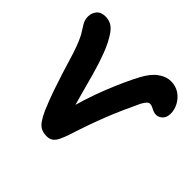

<svg xmlns="http://www.w3.org/2000/svg" viewBox="-176 -900 1098 1098"><g transform="rotate(45 373.5 -351.0)"><path d="M336 12Q310 12 291.5 3Q273 -6 258 -27Q243 -48 226 -85Q199 -149 180 -204.5Q161 -260 146 -307.5Q131 -355 119 -395.5Q107 -436 94 -471.5Q81 -507 65 -538Q49 -565 34 -588Q19 -611 19 -640Q19 -668 36.5 -689.5Q54 -711 91 -711Q114 -711 135.5 -700.5Q157 -690 177 -661Q206 -619 229.5 -557.5Q253 -496 272 -427.5Q291 -359 308.5 -293.5Q326 -228 343 -179L307 -158Q322 -224 343 -289Q364 -354 387.5 -413Q411 -472 433.5 -521Q456 -570 475 -605Q505 -661 542 -687.5Q579 -714 616 -714Q656 -714 685 -694.5Q714 -675 730.5 -644.5Q747 -614 747 -582Q747 -550 729.5 -533.5Q712 -517 692 -517Q678 -517 666 -522.5Q654 -528 644 -533Q634 -538 624 -538Q614 -538 605.5 -529.5Q597 -521 585 -500Q563 -453 541.5 -405.5Q520 -358 500 -307.5Q480 -257 460 -200.5Q440 -144 420 -81Q410 -53 400 -32Q390 -11 375 0.5Q360 12 336 12Z"/></g></svg>

Font: Shantell Sans
Style: Bold
Weight: 700
Designer: Stephen Nixon, Anya Danilova, Shantell Martin
Foundry: Arrow Type
Version: Version 1.011;[c5ecc13dd]